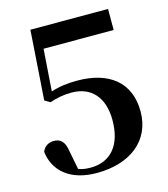

<svg xmlns="http://www.w3.org/2000/svg" viewBox="-112 -829 819 934"><g transform="rotate(-15 297.0 -362.5)"><path d="M261 16C427 16 543 -70 543 -219C543 -366 443 -443 283 -443C236 -443 193 -438 151 -424L166 -635H519V-741H128L104 -391L132 -375C167 -387 202 -394 242 -394C338 -394 400 -331 400 -213C400 -86 338 -17 238 -17C213 -17 195 -20 177 -27L159 -119C152 -170 132 -189 97 -189C72 -189 49 -176 39 -150C51 -47 132 16 261 16Z"/></g></svg>

Font: Noto Serif SC
Style: Bold
Weight: 700
Designer: Ryoko NISHIZUKA 西塚涼子 (kana & ideographs); Frank Grießhammer (Latin, Greek & Cyrillic); Wenlong ZHANG 张文龙 (bopomofo); San
Foundry: Adobe
Version: Version 2.001;hotconv 1.1.0;makeotfexe 2.6.0